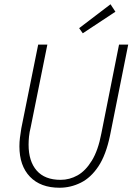

<svg xmlns="http://www.w3.org/2000/svg" viewBox="-20 -868 640 900"><path d="M259 12Q170 12 120.5 -39.5Q71 -91 71 -182Q71 -203 73.5 -222.5Q76 -242 80 -267L159 -659H202L124 -272Q118 -248 116 -228Q114 -208 114 -190Q114 -112 152 -68.5Q190 -25 264 -25Q306 -25 343.5 -46Q381 -67 410.5 -115Q440 -163 455 -242L538 -659H581L496 -234Q477 -142 441.5 -88.5Q406 -35 358.5 -11.5Q311 12 259 12ZM368 -712 351 -736 498 -848 521 -813Z"/></svg>

Font: Source Code Pro ExtraLight Light
Style: Italic
Weight: 300
Italic angle: -11°
Monospace: yes
Version: Version 1.016;hotconv 1.0.116;makeotfexe 2.5.65601